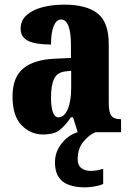

<svg xmlns="http://www.w3.org/2000/svg" viewBox="-20 -570 563 828"><path d="M166 10Q112 10 73 -30Q34 -70 34 -154Q34 -236 80 -274.5Q126 -313 218 -317L286 -320V-374Q286 -486 243 -486Q224 -486 212 -458.5Q200 -431 200 -378Q133 -378 101 -394Q69 -410 69 -446Q69 -482 95 -505Q121 -528 163.5 -539Q206 -550 257 -550Q353 -550 401 -512Q449 -474 449 -380V-126Q449 -86 460 -71Q471 -56 499 -56H502V0H315L295 -64H286Q258 -24 234 -7Q210 10 166 10ZM232 -64Q257 -64 272 -99Q287 -134 287 -191V-265L262 -262Q227 -258 213.5 -230.5Q200 -203 200 -150Q200 -109 208 -86.5Q216 -64 232 -64ZM349 238Q282 238 249.5 212Q217 186 217 130Q217 98 231 71.5Q245 45 267.5 26Q290 7 315 0H392Q366 10 340.5 40Q315 70 315 117Q315 143 331 155Q347 167 372 167Q395 167 425 158V223Q412 230 387 234Q362 238 349 238Z"/></svg>

Font: Noto Serif Lao ExtraCondensed Black
Style: Regular
Weight: 900
Width: 2
Designer: Monotype Design Team
Foundry: Monotype Imaging Inc.
Version: Version 2.003; ttfautohint (v1.8.4.7-5d5b)